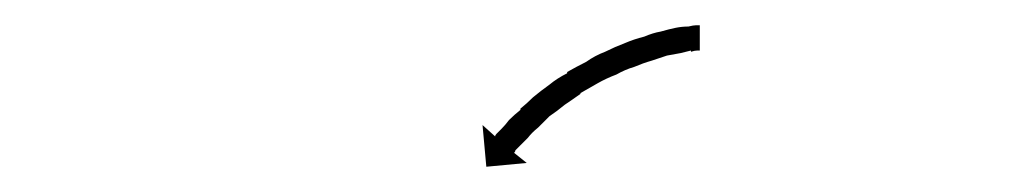

<svg xmlns="http://www.w3.org/2000/svg" viewBox="-20 -582 818 152"><path d="M532 -542Q532 -542 532 -542Q532 -542 532 -542Q532 -542 532 -542Q532 -542 532 -542Q530 -542 527 -541Q527 -541 527 -541Q527 -541 527 -542Q527 -542 527 -542Q527 -542 527 -542Q523 -541 519 -540Q519 -540 519 -540Q519 -540 519 -540Q519 -540 519 -540Q519 -540 519 -540Q514 -539 508 -538Q508 -538 508 -538Q508 -538 508 -538Q508 -538 508 -538Q508 -538 508 -538Q502 -536 496 -534Q496 -534 496 -534Q496 -534 496 -534Q496 -534 496 -534Q496 -534 496 -534Q489 -532 482 -529Q482 -529 482 -529Q482 -529 482 -529Q482 -529 482 -529Q482 -529 482 -529Q475 -527 468 -523Q468 -523 468 -523Q468 -523 468 -523Q468 -523 468 -523Q468 -523 468 -523Q460 -520 453 -516Q453 -516 453 -516Q453 -516 453 -516Q453 -516 453 -516Q453 -516 453 -516Q446 -512 439 -508Q439 -508 439 -508Q439 -508 439 -508Q440 -508 440 -508Q440 -508 440 -508Q433 -503 427 -499Q427 -499 427 -499Q427 -499 427 -499Q427 -499 427 -499Q427 -499 427 -499Q421 -494 415 -490Q415 -490 415 -490Q415 -490 415 -490Q415 -490 415 -490Q415 -490 415 -490Q410 -485 406 -481Q406 -481 406 -481Q406 -481 406 -481Q406 -481 406 -481Q406 -481 406 -481Q401 -477 398 -473Q398 -473 398 -473Q398 -473 398 -473Q398 -473 398 -473Q398 -473 398 -473Q395 -470 392 -467Q392 -467 392 -467Q392 -467 392 -467Q392 -467 392 -467Q392 -467 392 -467Q390 -465 388 -463Q388 -463 388 -463Q388 -463 388 -463Q388 -463 388 -463Q388 -463 388 -463Q388 -462 387 -461L397 -453L365 -450L362 -483L372 -474Q372 -475 373 -476Q373 -476 373 -476Q373 -476 373 -476Q373 -476 373 -476Q373 -476 373 -476Q375 -478 377 -480Q377 -480 377 -480Q377 -480 377 -480Q377 -480 377 -480Q377 -480 377 -480Q380 -483 383 -487Q383 -487 383 -487Q383 -487 383 -487Q383 -487 383 -487Q383 -487 383 -487Q387 -491 392 -495Q392 -495 392 -495Q392 -495 392 -495Q392 -495 392 -495.5Q392 -496 392 -496Q397 -500 402 -505Q402 -505 402 -505Q402 -505 402 -505Q402 -505 402 -505Q402 -505 402 -505Q408 -510 415 -515Q415 -515 415 -515Q415 -515 415 -515Q415 -515 415 -515Q415 -515 415 -515Q421 -520 429 -524Q429 -524 429 -524Q429 -524 429 -524Q429 -524 429 -524.5Q429 -525 429 -525Q436 -529 444 -533Q444 -533 444 -533Q444 -533 444 -533Q444 -533 444 -533Q444 -533 444 -533Q451 -538 459 -541Q459 -541 459 -541Q459 -541 459 -541Q459 -541 459 -541Q459 -541 459 -541Q467 -545 475 -548Q475 -548 475 -548Q475 -548 475 -548Q475 -548 475 -548Q475 -548 475 -548Q482 -551 490 -553Q490 -553 490 -553Q490 -553 490 -553Q490 -553 490 -553Q490 -553 490 -553Q497 -556 503 -557Q503 -557 503 -557Q503 -557 503 -557Q503 -557 503 -557Q503 -557 503 -557Q510 -559 515 -560Q515 -560 515 -560Q515 -560 515 -560Q515 -560 515 -560Q515 -560 515 -560Q520 -561 525 -561Q525 -561 525 -561Q525 -561 525 -561Q525 -561 525 -561Q525 -561 525 -561Q529 -562 531 -562Q531 -562 531 -562Q531 -562 531 -562Q531 -562 531 -562Q531 -562 531 -562Q533 -562 534 -562V-542Q533 -542 532 -542Z"/></svg>

Font: FRB American Cursive Just Arrows Thin
Style: Italic
Weight: 100
Italic angle: -25°
Version: Version 2.0;Modular Font Editor K font №1